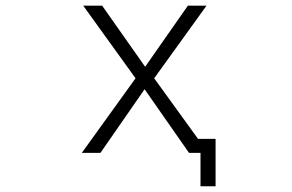

<svg xmlns="http://www.w3.org/2000/svg" viewBox="-20 -524 1040 684"><path d="M495.1 -206.1 337.9 20.5H271.5L462.9 -245.1L276.4 -503.9H343.8L497.1 -286.1L649.4 -503.9H715.8L529.3 -245.1L685.5 -29.3H748V139.6H694.3V20.5H667H653.3Z"/></svg>

Font: GenEi Gothic M Light
Style: Regular
Weight: 300
Designer: o_tamon (Modified); [Source Han Sans]
Ryoko NISHIZUKA  (kana & ideographs); Paul D. Hunt (Latin, Greek & Cyrillic); Wenl
Version: Version 1.1a;Original Version 1.004